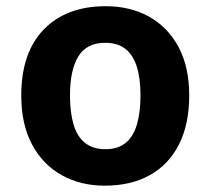

<svg xmlns="http://www.w3.org/2000/svg" viewBox="-20 -576 665 606"><path d="M310.6 10Q234.4 10 174.9 -23.1Q115.3 -56.2 81.2 -119.9Q47.1 -183.6 47.1 -274.4Q47.1 -409.9 118.3 -483.2Q189.6 -556.4 313.8 -556.4Q391 -556.4 450.2 -523.6Q509.4 -490.8 543.3 -428Q577.2 -365.3 577.2 -274.5Q577.2 -183.7 544.8 -120Q512.4 -56.3 452.8 -23.1Q393.3 10 310.6 10ZM312.8 -105.1Q352.1 -105.1 376.4 -124.9Q400.8 -144.7 412.1 -183Q423.4 -221.3 423.4 -274.3Q423.4 -328.1 411.9 -365.2Q400.4 -402.3 375.9 -421.6Q351.5 -440.9 311.8 -440.9Q253.5 -440.9 227.2 -397.9Q200.9 -354.8 200.9 -274.5Q200.9 -221.3 212.2 -183Q223.5 -144.7 248.5 -124.9Q273.4 -105.1 312.8 -105.1Z"/></svg>

Font: Noto Sans Symbols
Style: Regular
Weight: 400
Designer: Monotype Design Team
Foundry: Monotype Imaging Inc.
Version: Version 2.002